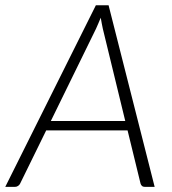

<svg xmlns="http://www.w3.org/2000/svg" viewBox="-44 -728 672 748"><path d="M558.5 0H520Q513 0 509 -3.8Q505 -7.5 503.5 -13L453 -220H136L34.5 -13Q32 -7.5 26.5 -3.8Q21 0 14.5 0H-23.5L329.5 -707.5H379ZM154 -256.5H444L356.5 -616.5Q354.5 -625.5 352.5 -636.2Q350.5 -647 348.5 -659Q343.5 -647 338.8 -636Q334 -625 330 -616Z"/></svg>

Font: Lato Light
Style: Italic
Weight: 300
Italic angle: -7°
Designer: Lukasz Dziedzic
Foundry: tyPoland Lukasz Dziedzic
Version: Version 2.007; 2014-02-27